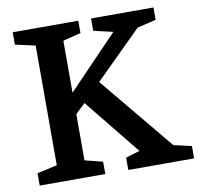

<svg xmlns="http://www.w3.org/2000/svg" viewBox="-80 -804 921 888"><g transform="rotate(-10 380.5 -360.0)"><path d="M260 -641V-397L495 -641L404 -662V-720H697V-662L609 -641L390 -424L677 -77L761 -58V0H452V-58L518 -78L306 -340L260 -296V-79L344 -58V0H36V-58L130 -79V-641L36 -662V-720H344V-662Z"/></g></svg>

Font: Domine
Style: Regular
Weight: 400
Designer: Pablo Impallari, Rodrigo Fuenzalida, Brenda Gallo
Foundry: Pablo Impallari, Rodrigo Fuenzalida, Brenda Gallo
Version: Version 2.000;September 19, 2022;FontCreator 14.0.0.2877 64-